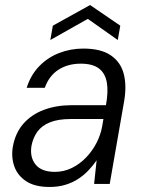

<svg xmlns="http://www.w3.org/2000/svg" viewBox="-20 -731 576 763"><path d="M177 12Q119 12 84.5 -10.5Q50 -33 37 -69.5Q24 -106 31 -148Q41 -203 73 -239.5Q105 -276 154.5 -294.5Q204 -313 265 -313H401Q411 -367 404.5 -403.5Q398 -440 373 -459Q348 -478 301 -478Q250 -478 212.5 -454Q175 -430 158 -382H86Q102 -433 136 -468Q170 -503 215.5 -520.5Q261 -538 311 -538Q381 -538 420.5 -511Q460 -484 472 -436.5Q484 -389 473 -327L416 0H354L364 -94Q351 -75 333.5 -56Q316 -37 293 -21.5Q270 -6 241 3Q212 12 177 12ZM198 -48Q234 -48 265.5 -63.5Q297 -79 322 -105Q347 -131 363.5 -163Q380 -195 386 -229L391 -258H261Q210 -258 177.5 -244.5Q145 -231 128 -207Q111 -183 105 -151Q98 -106 121.5 -77Q145 -48 198 -48ZM180 -572 190 -629 338 -711 458 -629 448 -572 329 -656Z"/></svg>

Font: DM Sans 9pt Light
Style: Italic
Weight: 300
Italic angle: -10°
Version: Version 4.004;gftools[0.9.30]